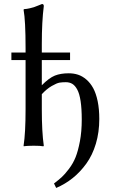

<svg xmlns="http://www.w3.org/2000/svg" viewBox="-20 -718 560 946"><path d="M106 -481Q106 -616.7 96.2 -669.9L98.1 -672.9Q112.3 -673.8 126.7 -677.2Q141.1 -680.7 147.2 -682.6Q153.3 -684.6 169.4 -691.2Q185.5 -697.8 187 -698.2Q195.8 -698.2 195.8 -688Q186 -611.3 186 -501V-459H325.2V-421.9H186V-297.9Q221.7 -334 250.2 -345.5Q278.8 -356.9 318.8 -356.9Q343.3 -356.9 364.7 -349.9Q386.2 -342.8 405.8 -325.9Q425.3 -309.1 439.2 -283.7Q453.1 -258.3 461.2 -219.5Q469.2 -180.7 469.2 -131.8Q469.2 -66.4 452.4 -10Q435.5 46.4 405.5 87.9Q375.5 129.4 338.4 159.2Q301.3 189 256.8 208L246.1 186Q269 168.5 283.9 155Q298.8 141.6 319.6 114.3Q340.3 86.9 352.5 56.4Q364.7 25.9 373.8 -22.2Q382.8 -70.3 382.8 -128.9Q382.8 -182.6 377.2 -219.5Q371.6 -256.3 360.8 -276.4Q350.1 -296.4 336.4 -304.7Q322.8 -313 304.2 -313Q286.6 -313 273.2 -310.8Q259.8 -308.6 235.1 -294.4Q210.4 -280.3 186 -253.9V-180.2Q186 -67.4 195.8 0L193.8 2.9Q180.2 0 146 0Q130.4 0 118.2 0.7Q106 1.5 101.6 2L97.2 2.9L96.2 0Q106 -63 106 -180.2V-421.9H36.1V-459H106Z"/></svg>

Font: Linux Biolinum G
Style: Regular
Weight: 400
Designer: Philipp H. Poll
Foundry: Philipp H. Poll
Version: Version 1.1.0 ; ttfautohint (v1.6)